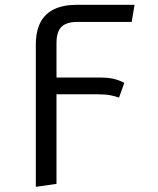

<svg xmlns="http://www.w3.org/2000/svg" viewBox="-20 -546 640 780"><path d="M292.5 -526.5H526.5L515 -457H295.5Q250 -457 229.8 -437Q209.5 -417 209.5 -371V201L125.5 213V-363.5Q125.5 -419.5 144.5 -455.5Q163.5 -491.5 200.8 -509Q238 -526.5 292.5 -526.5ZM463.5 -149.5Q447 -155.5 427.5 -159.2Q408 -163 375 -163H153.5V-231H383Q419.5 -231 441.5 -225.8Q463.5 -220.5 485 -209.5Z"/></svg>

Font: Fira Code Light
Style: Regular
Weight: 400
Monospace: yes
Version: Version 5.002